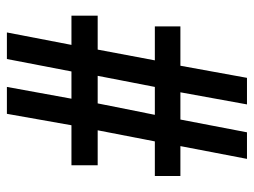

<svg xmlns="http://www.w3.org/2000/svg" viewBox="-112 -642 754 571"><g transform="rotate(-90 265.5 -357.0)"><path d="M78 0 116 -198H27V-274H130L163 -444H59V-522H178L212 -714H292L257 -522H338L375 -714H454L417 -522H504V-444H403L371 -274H472V-198H355L319 0H240L276 -198H195L157 0ZM209 -274H292L325 -444H243Z"/></g></svg>

Font: Noto Serif Lao SemiCondensed Black
Style: Regular
Weight: 900
Width: 4
Designer: Monotype Design Team
Foundry: Monotype Imaging Inc.
Version: Version 2.003; ttfautohint (v1.8.4.7-5d5b)